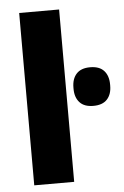

<svg xmlns="http://www.w3.org/2000/svg" viewBox="-50 -697 473 733"><g transform="rotate(-5 187.0 -330.0)"><path d="M51.5 0V-660.5H204.5V0ZM303 -282.5Q268 -282.5 250.5 -301.8Q233 -321 233 -354V-358.5Q233 -392 250.5 -411.2Q268 -430.5 303 -430.5Q338.5 -430.5 356 -411.2Q373.5 -392 373.5 -358.5V-354Q373.5 -321 356 -301.8Q338.5 -282.5 303 -282.5Z"/></g></svg>

Font: Anek Latin
Style: Bold
Weight: 700
Designer: Yesha Goshar
Foundry: Ek Type
Version: Version 1.003